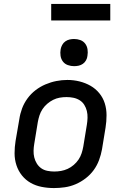

<svg xmlns="http://www.w3.org/2000/svg" viewBox="-20 -947 640 975"><path d="M254 8Q222 8 191.5 2Q161 -4 135.5 -18.5Q110 -33 91.5 -56Q73 -79 63.5 -108Q54 -137 54 -168.5Q54 -200 59 -231L78 -341Q82 -369 92 -396Q102 -423 119.5 -447Q137 -471 160.5 -489Q184 -507 211 -518.5Q238 -530 266 -535.5Q294 -541 322 -541Q354 -541 384 -533.5Q414 -526 439.5 -511.5Q465 -497 484 -474Q503 -451 512 -422.5Q521 -394 521 -362Q521 -330 516 -299L498 -189Q493 -161 483 -134Q473 -107 456 -83.5Q439 -60 415 -41.5Q391 -23 364 -11.5Q337 0 309 4Q281 8 254 8ZM255 -76Q273 -76 290 -79Q307 -82 323.5 -89.5Q340 -97 354.5 -109.5Q369 -122 379 -137Q389 -152 394.5 -169Q400 -186 403 -203L421 -313Q424 -331 424.5 -349Q425 -367 421 -383.5Q417 -400 408 -414.5Q399 -429 384.5 -438Q370 -447 353 -450.5Q336 -454 318 -454Q300 -454 283 -451Q266 -448 250 -440Q234 -432 220 -420Q206 -408 196 -393Q186 -378 180.5 -361Q175 -344 172 -327L154 -217Q151 -200 150.5 -182Q150 -164 154 -147.5Q158 -131 167 -116.5Q176 -102 189.5 -92.5Q203 -83 220.5 -79.5Q238 -76 255 -76ZM356 -611Q340 -611 324.5 -616.5Q309 -622 299.5 -634.5Q290 -647 287.5 -663.5Q285 -680 288 -697Q290 -708 296 -719Q302 -730 312 -737Q322 -744 333.5 -746.5Q345 -749 356 -749Q373 -749 388 -743.5Q403 -738 412.5 -725.5Q422 -713 424.5 -696.5Q427 -680 424 -663Q423 -652 417 -641Q411 -630 401 -623Q391 -616 379.5 -613.5Q368 -611 356 -611ZM240 -843V-927H540V-843Z"/></svg>

Font: Iosevka Curly Medium Extended
Style: Italic
Weight: 500
Width: 7
Italic angle: -9°
Monospace: yes
Designer: Belleve Invis
Foundry: Belleve Invis
Version: Version 11.1.0; ttfautohint (v1.8.3)